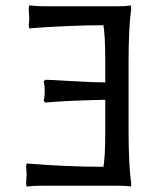

<svg xmlns="http://www.w3.org/2000/svg" viewBox="-20 -678 578 708"><path d="M368.2 -200.2V-310.1Q225.6 -307.1 147 -299.8L141.1 -306.2Q145 -322.3 145 -341.8Q145 -361.8 141.1 -377.9L147 -383.8Q165 -383.8 240.2 -379.2Q315.4 -374.5 368.2 -374V-444.8Q368.2 -560.5 359.9 -589.8V-585Q300.3 -585 232.4 -582Q164.6 -579.1 126 -576.2L87.9 -573.2L85.9 -585Q87.9 -600.6 87.9 -609.9Q87.9 -619.6 85.9 -647.9L87.9 -658.2Q116.2 -654.8 147.9 -654.8H411.1Q426.3 -654.8 439 -655.5Q451.7 -656.2 457 -657.2L461.9 -658.2L463.9 -647Q454.1 -575.7 454.1 -444.8V-200.2Q454.1 -68.8 463.9 -1L462.9 9.8Q446.3 6.8 411.1 6.8H138.2Q102.5 6.8 78.1 9.8L76.2 0Q76.2 -8.8 77.1 -18.1Q78.1 -27.3 78.1 -30.8Q78.1 -47.4 76.2 -63L78.1 -75.2Q226.6 -63 359.9 -63V-58.1Q368.2 -86.9 368.2 -200.2Z"/></svg>

Font: Linear Smooth Low Contrast
Style: Regular
Weight: 500
Designer: Philipp H. Poll, Flanker
Foundry: Philipp H. Poll, reworked by Flanker
Version: Version 1.010 | FøM Fix